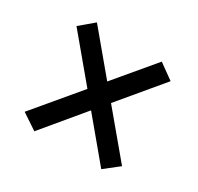

<svg xmlns="http://www.w3.org/2000/svg" viewBox="-125 -758 886 859"><g transform="rotate(30 318.0 -328.0)"><path d="M564 -108 490 -50 319 -255 146 -47 65 -101 257 -330 74 -549 145 -609 317 -403 484 -602 562 -546 380 -328Z"/></g></svg>

Font: Arvo
Style: Regular
Weight: 400
Designer: Anton Koovit (Cyrillic Expansion: Cyreal)
Foundry: Anton Koovit, Yassin Baggar
Version: Version 3.000